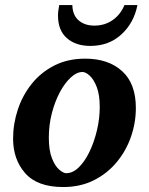

<svg xmlns="http://www.w3.org/2000/svg" viewBox="-20 -734 593 766"><path d="M522 -303.2Q522 -244.1 502.4 -188Q482.9 -131.8 445.3 -86.7Q407.7 -41.5 354 -14.6Q300.3 12.2 231.9 12.2Q129.4 12.2 80.8 -42.7Q32.2 -97.7 32.2 -181.2Q32.2 -239.7 51 -296.6Q69.8 -353.5 106.4 -399.4Q143.1 -445.3 196.8 -472.7Q250.5 -500 319.8 -500Q412.1 -500 467 -450.4Q522 -400.9 522 -303.2ZM377.9 -307.1Q377.9 -356 366 -386.7Q354 -417.5 337.9 -432.1Q321.8 -446.8 309.1 -446.8Q286.1 -446.8 262.5 -425Q238.8 -403.3 219 -366.5Q199.2 -329.6 187 -282.7Q174.8 -235.8 174.8 -185.1Q174.8 -133.8 187.3 -102.5Q199.7 -71.3 216.3 -57.1Q232.9 -43 244.1 -43Q270.5 -43 294.4 -66.4Q318.4 -89.8 337.2 -128.9Q356 -168 366.9 -214.6Q377.9 -261.2 377.9 -307.1ZM528.3 -713.9Q514.6 -643.1 464.6 -596.9Q414.6 -550.8 340.3 -550.8Q282.2 -550.8 246.8 -581.8Q211.4 -612.8 211.4 -671.9Q211.4 -682.6 212.9 -693.1Q214.4 -703.6 216.3 -713.9H268.6Q269.5 -673.8 293.7 -652.8Q317.9 -631.8 356.4 -631.8Q397.9 -631.8 429.4 -653.8Q460.9 -675.8 476.6 -713.9Z"/></svg>

Font: Charis
Style: Bold Italic
Weight: 700
Italic angle: -11°
Designer: Walt Agee, Miriam Martin, Annie Olsen, Victor Gaultney, Lorna Priest, Alan Ward, Bob Hallissy, Martin Hosken, Sharon Cor
Foundry: SIL Global
Version: Version 7.000